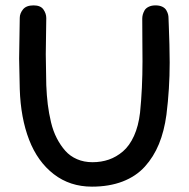

<svg xmlns="http://www.w3.org/2000/svg" viewBox="-20 -695 709 721"><path d="M325.2 5.9Q242.7 5.9 181.9 -41Q121.1 -87.9 89.4 -169.9Q57.6 -252 54.2 -360.8Q51.8 -465.8 51.8 -475.1Q51.8 -502 53 -552Q54.2 -602.1 54.2 -627.9Q54.2 -644.5 66.4 -659.7Q78.6 -674.8 106 -674.8Q132.3 -674.8 143.1 -659.4Q153.8 -644 153.8 -627Q153.8 -602.1 152.8 -557.4Q151.9 -512.7 151.9 -491.2Q151.9 -459 153.8 -375Q155.3 -336.9 159.4 -303.2Q163.6 -269.5 171.6 -235.8Q179.7 -202.1 193.4 -175.8Q207 -149.4 225.1 -128.9Q243.2 -108.4 269.3 -97.2Q295.4 -85.9 327.1 -85.9Q360.4 -85.9 388.7 -95.7Q417 -105.5 441.7 -126.5Q466.3 -147.5 483.2 -184.6Q500 -221.7 505.9 -272Q515.1 -362.8 515.1 -464.8Q515.1 -488.8 514.6 -541.7Q514.2 -594.7 514.2 -625Q514.2 -632.3 516.1 -639.9Q518.1 -647.5 522.7 -655.8Q527.3 -664.1 538.1 -669.4Q548.8 -674.8 564 -674.8Q579.1 -674.8 589.6 -669.7Q600.1 -664.6 604.7 -656.2Q609.4 -647.9 611.1 -641.1Q612.8 -634.3 612.8 -627Q612.8 -623.5 614 -595.2Q615.2 -566.9 616.2 -528.1Q617.2 -489.3 617.2 -460Q617.2 -361.3 605 -264.2Q596.7 -202.6 576.9 -154.3Q557.1 -106 523.9 -69.3Q490.7 -32.7 440.4 -13.4Q390.1 5.9 325.2 5.9Z"/></svg>

Font: Comic Neue
Style: Bold
Weight: 700
Designer: Craig Rozynski
Foundry: Craig Rozynski
Version: Version 2.003;hotconv 1.0.109;makeotfexe 2.5.65596